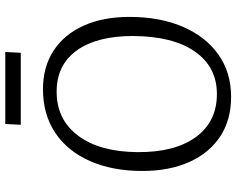

<svg xmlns="http://www.w3.org/2000/svg" viewBox="-106 -796 915 744"><g transform="rotate(-90 352.0 -423.5)"><path d="M62 -330Q62 -446 100.5 -533Q139 -620 210 -667.5Q281 -715 379 -715Q465 -715 528 -674Q591 -633 625 -557.5Q659 -482 659 -380Q659 -262 621 -173.5Q583 -85 513.5 -35.5Q444 14 349 14Q260 14 196 -28Q132 -70 97 -147.5Q62 -225 62 -330ZM135 -348Q134 -204 193.5 -122.5Q253 -41 360 -41Q465 -41 524.5 -126Q584 -211 585 -366Q585 -506 529 -584Q473 -662 369 -662Q261 -662 198.5 -578.5Q136 -495 135 -348ZM244 -861H523L520 -801H241Z"/></g></svg>

Font: Literata 12pt Light
Style: Italic
Weight: 300
Italic angle: -2°
Designer: Latin by Veronika Burian and Jose Scaglione. Greek by Irene Vlachou. Cyrillic by Vera Evstafieva
Foundry: TypeTogether
Version: Version 3.002